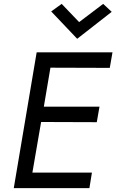

<svg xmlns="http://www.w3.org/2000/svg" viewBox="-20 -970 600 990"><path d="M388 -856 512 -950 556 -909 378 -770 244 -911 298 -950ZM169 -700H560L546 -620L240 -621L206 -420H493L479 -340L192 -341L147 -80H454L441 0H51Z"/></svg>

Font: Von Book
Style: Italic
Weight: 400
Version: Version 4.000; ttfautohint (v1.8.4.7-5d5b)